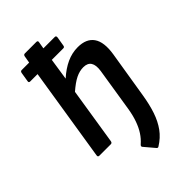

<svg xmlns="http://www.w3.org/2000/svg" viewBox="-262 -768 1049 1049"><g transform="rotate(-45 262.5 -244.0)"><path d="M231 -554 212 -428Q253 -465 294.5 -484Q336 -503 380 -503Q446 -503 474.5 -462Q503 -421 490 -338L446 -67Q436 -4 419.5 45Q403 94 376.5 130.5Q350 167 308 193Q301 198 295 191L245 132Q242 129 242.5 124.5Q243 120 248 116Q271 96 288 70Q305 44 317.5 9Q330 -26 337 -70L377 -322Q389 -404 324 -404Q295 -404 265.5 -389.5Q236 -375 197 -341L145 -12Q143 0 133 0H45Q33 0 35 -12L121 -554H64Q53 -554 55 -565L64 -620Q66 -631 75 -631H133L140 -672Q142 -683 152 -683H240Q252 -683 250 -672L243 -631H331Q341 -631 340 -619L331 -565Q330 -560 328 -557Q326 -554 319 -554Z"/></g></svg>

Font: Sofia Sans Semi Condensed
Style: Bold Italic
Weight: 700
Italic angle: -9°
Version: Version 4.100